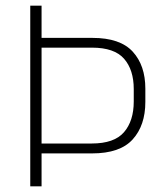

<svg xmlns="http://www.w3.org/2000/svg" viewBox="-20 -659 584 679"><path d="M305.5 -116.5H111.5V-151.5H304.5Q384 -151.5 418.5 -191.5Q453 -231.5 453 -300V-344Q453 -412 418.8 -451.2Q384.5 -490.5 305.5 -490.5H111V-525H307Q405 -525 449.5 -476.2Q494 -427.5 494 -345.5V-298.5Q494 -215.5 449.2 -166Q404.5 -116.5 305.5 -116.5ZM127 0H87V-639H127V-516V-500.5V-140V-128Z"/></svg>

Font: Anek Malayalam Medium ExtraLight
Style: Regular
Weight: 250
Version: Version 1.003